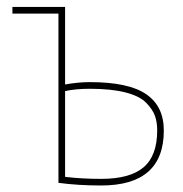

<svg xmlns="http://www.w3.org/2000/svg" viewBox="-20 -540 540 566"><path d="M443.4 -155.3Q443.4 -180.7 436.5 -199.2Q429.7 -217.8 410.6 -237.3Q391.6 -256.8 349.6 -267.6Q307.6 -278.3 245.1 -278.3Q203.1 -278.3 171.9 -271.5V-18.6Q221.7 -12.7 278.3 -12.7Q363.3 -12.7 403.3 -46.9Q443.4 -81.1 443.4 -155.3ZM171.9 -291Q210 -297.9 245.1 -297.9Q359.4 -297.9 411.1 -262.2Q462.9 -226.6 462.9 -155.3Q462.9 6.8 278.3 6.8Q210 6.8 152.3 -1V-500H16.6V-519.5H171.9Z"/></svg>

Font: Mgen+ 1mn thin
Style: Regular
Weight: 100
Designer: [Source Han Sans]
Ryoko NISHIZUKA  (kana & ideographs); Paul D. Hunt (Latin, Greek & Cyrillic); Wenlong ZHANG  (bopomofo
Version: Version 1.059.20150602